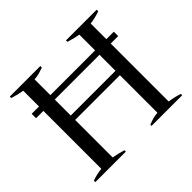

<svg xmlns="http://www.w3.org/2000/svg" viewBox="-160 -905 1111 1111"><g transform="rotate(-45 395.5 -350.0)"><path d="M670 -668V-540H731V-504H670V-30Q716 -23 751 -11V0H500V-10Q526 -20 541 -24Q556 -28 578 -30V-337H212V-30Q259 -21 290 -11V0H40V-12Q79 -26 119 -30V-504H59V-540H119V-669Q76 -676 40 -688V-700H290V-688Q263 -678 248.5 -674.5Q234 -671 212 -669V-540H578V-669Q545 -674 500 -688V-700H751V-687Q707 -672 670 -668ZM578 -504H212V-373H578Z"/></g></svg>

Font: Trirong
Style: Regular
Weight: 400
Version: Version 1.000